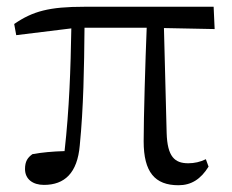

<svg xmlns="http://www.w3.org/2000/svg" viewBox="-20 -534 685 568"><path d="M465 -451 615 -448 612 -514H229C126 -514 77 -501 22 -463L28 -430L191 -450C189 -331 185 -211 171 -87C136 -86 103 -83 76 -78C62 -68 54 -57 54 -34C54 -4 77 13 110 13C171 13 209 -22 216 -104C227 -215 229 -334 230 -452H414C410 -355 405 -186 405 -116C405 -25 438 14 508 14C546 14 574 -4 597 -41L589 -63C573 -55 555 -51 537 -51C497 -51 475 -70 473 -141Z"/></svg>

Font: Source Han Serif
Style: Regular
Weight: 400
Designer: Ryoko NISHIZUKA 西塚涼子 (kana & ideographs); Frank Grießhammer (Latin, Greek & Cyrillic); Wenlong ZHANG 张文龙 (bopomofo); San
Foundry: Adobe Systems Incorporated
Version: Version 1.001;PS 1.001;hotconv 16.6.54;makeotf.lib2.5.65590